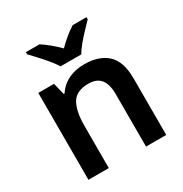

<svg xmlns="http://www.w3.org/2000/svg" viewBox="-176 -902 990 1037"><g transform="rotate(-30 319.0 -383.0)"><path d="M369 -552Q461 -552 512 -505Q563 -458 563 -353V0H437V-327Q437 -389 412.5 -419.5Q388 -450 337 -450Q261 -450 233 -402Q205 -354 205 -264V0H78V-542H176L194 -469H200Q218 -497 244 -515.5Q270 -534 301.5 -543Q333 -552 369 -552ZM254 -606Q240 -629 218 -655.5Q196 -682 172 -708Q148 -734 130 -753V-766H215Q241 -749 266.5 -728Q292 -707 318 -681Q344 -707 370 -728.5Q396 -750 422 -766H508V-753Q490 -734 465.5 -708.5Q441 -683 418.5 -656Q396 -629 383 -606Z"/></g></svg>

Font: Noto Sans Khmer SemiBold
Style: Regular
Weight: 600
Version: Version 2.003